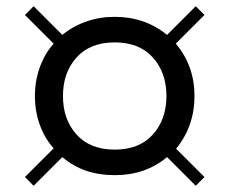

<svg xmlns="http://www.w3.org/2000/svg" viewBox="-20 -656 736 616"><path d="M545 -179 636 -88 608 -60 516 -152Q447 -94 348 -94Q247 -94 180 -152L88 -60L60 -88L152 -180Q123 -213 107.5 -256Q92 -299 92 -348Q92 -396 107.5 -439.5Q123 -483 152 -516L60 -608L88 -636L180 -544Q214 -572 257 -587Q300 -602 348 -602Q445 -602 516 -544L608 -636L636 -608L544 -516Q604 -445 604 -348Q604 -251 545 -179ZM514 -348Q514 -423 470.5 -471.5Q427 -520 348 -520Q269 -520 225.5 -471.5Q182 -423 182 -348Q182 -273 225.5 -224.5Q269 -176 348 -176Q427 -176 470.5 -224.5Q514 -273 514 -348Z"/></svg>

Font: Cabin
Style: Regular
Weight: 400
Designer: Pablo Impallari
Foundry: Pablo Impallari. http://www.impallari.com Igino Marini. http://www.ikern.com
Version: Version 2.200